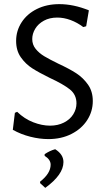

<svg xmlns="http://www.w3.org/2000/svg" viewBox="-20 -666 512 929"><path d="M410 -616 397 -539 383 -535Q354 -557 321.5 -569Q289 -581 257 -581Q220 -581 192.5 -566Q165 -551 150.5 -527Q136 -503 136 -477Q136 -450 152.5 -429.5Q169 -409 194 -394Q219 -379 262 -358Q316 -333 349 -311.5Q382 -290 405.5 -257Q429 -224 429 -177Q429 -127 402 -85Q375 -43 326 -18Q277 7 214 7Q172 7 126.5 -4.5Q81 -16 42 -38L52 -120L63 -125Q98 -91 140.5 -74.5Q183 -58 222 -58Q260 -58 289.5 -73Q319 -88 334.5 -113Q350 -138 350 -166Q350 -208 318 -233.5Q286 -259 221 -289Q168 -315 136 -335.5Q104 -356 81 -388.5Q58 -421 58 -468Q58 -517 84.5 -558Q111 -599 158.5 -622.5Q206 -646 267 -646Q336 -646 410 -616ZM287 118Q287 179 199 243L174 220V213Q225 173 225 131Q225 106 196 88V80Q221 63 247 56Q287 81 287 118Z"/></svg>

Font: Alegreya Sans
Style: Regular
Weight: 400
Designer: Juan Pablo del Peral
Foundry: Huerta Tipografica
Version: Version 2.008; ttfautohint (v1.6)